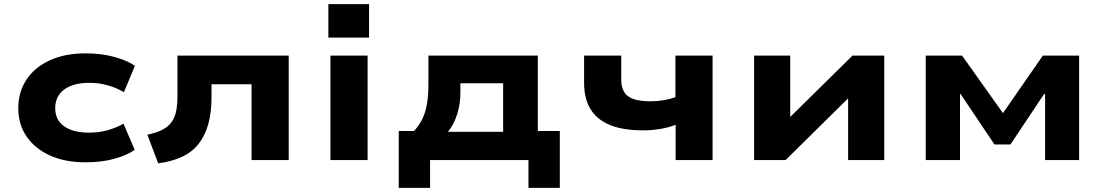

<svg xmlns="http://www.w3.org/2000/svg" viewBox="-20 -771 5319 925"><path d="M392 11Q293 11 220.5 -22Q148 -55 108 -113.5Q68 -172 68 -250Q68 -328 108 -388Q148 -448 221 -481Q294 -514 392 -514Q468 -514 530 -497Q592 -480 630 -454L577 -327Q541 -348 499 -360Q457 -372 412 -372Q332 -372 289 -339.5Q246 -307 246 -250Q246 -193 289 -162.5Q332 -132 410 -132Q457 -132 498 -143.5Q539 -155 575 -175L629 -49Q590 -22 529 -5.5Q468 11 392 11Z M742 16 690 -122Q733 -131 761.5 -145.5Q790 -160 806 -182Q822 -204 828.5 -235Q835 -266 835 -309V-503H1371V0H1192V-365H999V-303Q999 -230 984 -175Q969 -120 938.5 -80Q908 -40 859 -16.5Q810 7 742 16Z M1562 -590V-751H1758V-590ZM1572 0V-503H1751V0Z M1901 134V-140H1975Q2001 -169 2015.5 -199.5Q2030 -230 2037 -270Q2044 -310 2044 -366V-503H2571V-140H2677V134H2526V0H2052V134ZM2138 -136H2404V-370H2198V-324Q2198 -271 2182.5 -221Q2167 -171 2138 -136Z M3235 0V-170Q3203 -157 3162.5 -150Q3122 -143 3078 -143Q2981 -143 2918 -169Q2855 -195 2824.5 -246Q2794 -297 2794 -371V-503H2973V-385Q2973 -353 2986 -329.5Q2999 -306 3030.5 -294.5Q3062 -283 3115 -283Q3147 -283 3178.5 -288.5Q3210 -294 3234 -303V-503H3413V0Z M3613 0V-503H3787V-181H3760L4087 -503H4240V0H4066V-324H4093L3765 0Z M4440 0V-503H4615L4812 -226L5004 -503H5179V0H5015V-318H5010L4848 -75H4771L4608 -318H4605V0Z"/></svg>

Font: Nunito Sans 7pt Expanded ExtraBold
Style: Regular
Weight: 800
Width: 7
Designer: Vernon Adams
Foundry: Vernon Adams
Version: Version 3.101;gftools[0.9.27]